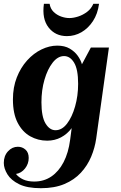

<svg xmlns="http://www.w3.org/2000/svg" viewBox="-39 -730 634 1010"><path d="M-19 127Q-19 90 3 66Q25 42 55 42Q78 42 95 57Q112 72 112 101Q112 132 92.5 156.5Q73 181 45 185Q59 203 83 214Q107 225 141 225Q192 225 231 198.5Q270 172 295.5 123Q321 74 330 5L338 -56Q315 -25 282 -7.5Q249 10 209 10Q161 10 120 -13Q79 -36 54 -84Q29 -132 29 -207Q29 -271 49.5 -323Q70 -375 104 -412.5Q138 -450 179.5 -470Q221 -490 262 -490Q301 -490 327.5 -474.5Q354 -459 370 -436.5Q386 -414 392 -392L439 -480H534L467 -1Q460 48 440.5 94.5Q421 141 386.5 178.5Q352 216 300 238Q248 260 176 260Q104 260 61.5 239Q19 218 0 187Q-19 156 -19 127ZM179 -192Q179 -116 200.5 -80.5Q222 -45 253 -45Q287 -45 313.5 -79.5Q340 -114 356 -170Q372 -226 372 -289Q372 -365 351 -400Q330 -435 298 -435Q265 -435 238 -400.5Q211 -366 195 -311Q179 -256 179 -192ZM452 -710H482Q475 -657 450 -619Q425 -581 389.5 -560.5Q354 -540 313 -540Q252 -540 216.5 -585.5Q181 -631 192 -710H222Q226 -684 243 -667.5Q260 -651 282.5 -643Q305 -635 326 -635Q347 -635 372 -643Q397 -651 419 -667.5Q441 -684 452 -710Z"/></svg>

Font: Brygada 1918
Style: Italic
Weight: 400
Italic angle: -8°
Designer: Mateusz Machalski | Borys Kosmynka | Przemek Hoffer
Foundry: NIEPODLEGLA 2018
Version: Version 3.006